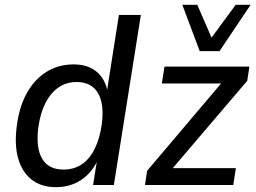

<svg xmlns="http://www.w3.org/2000/svg" viewBox="-20 -767 1061 796"><path d="M212 9Q151 9 111 -22.5Q71 -54 55 -111.5Q39 -169 50 -247Q60 -325 91.5 -381.5Q123 -438 172.5 -469Q222 -500 286 -500Q343 -500 379.5 -470.5Q416 -441 426 -387H423L473 -705H564L452 0H366L383 -107H387Q370 -69 343.5 -43Q317 -17 284 -4Q251 9 212 9ZM243 -64Q287 -64 319.5 -86Q352 -108 373 -151Q394 -194 402 -252Q413 -336 386 -381.5Q359 -427 298 -427Q255 -427 222.5 -404.5Q190 -382 168.5 -340Q147 -298 139 -239Q128 -155 154.5 -109.5Q181 -64 243 -64ZM581 0 590 -59 917 -445 915 -421H651L662 -491H1014L1005 -432L675 -45L677 -70H958L947 0ZM808 -555 736 -747H798L857 -611L957 -747H1019L890 -555Z"/></svg>

Font: Nunito Sans 10pt SemiCondensed Medium
Style: Italic
Weight: 500
Width: 4
Italic angle: -9°
Designer: Vernon Adams
Foundry: Vernon Adams
Version: Version 3.101;gftools[0.9.27]